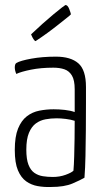

<svg xmlns="http://www.w3.org/2000/svg" viewBox="-20 -736 412 766"><path d="M183 10Q156 11 130.5 6.5Q105 2 84.5 -12.5Q64 -27 51.5 -56.5Q39 -86 39 -138Q39 -191 52 -223Q65 -255 87 -272Q109 -289 137 -294.5Q165 -300 194 -300Q216 -300 238.5 -297.5Q261 -295 278 -289Q278 -289 278 -306Q278 -323 278 -344.5Q278 -366 278 -380Q278 -416 267 -434.5Q256 -453 237 -459.5Q218 -466 193 -466Q143 -466 103.5 -458Q64 -450 45 -441Q42 -448 40.5 -454.5Q39 -461 39 -467Q39 -473 40.5 -478Q42 -483 46 -485Q61 -494 105 -502Q149 -510 203 -510Q262 -510 292.5 -483.5Q323 -457 323 -389V-327Q323 -270 322.5 -216Q322 -162 321 -114Q320 -66 317 -27Q302 -18 269.5 -4Q237 10 183 10ZM191 -30Q218 -30 241.5 -38.5Q265 -47 273 -55Q275 -78 276 -111.5Q277 -145 277.5 -182.5Q278 -220 278 -254Q263 -259 242.5 -261.5Q222 -264 206 -264Q183 -264 161.5 -260Q140 -256 123 -243.5Q106 -231 95.5 -206Q85 -181 85 -139Q85 -101 93.5 -79Q102 -57 117 -46.5Q132 -36 151 -33Q170 -30 191 -30ZM122 -572Q119 -572 114.5 -578.5Q110 -585 107 -592Q104 -599 104 -599Q126 -620 149.5 -641Q173 -662 193.5 -679Q214 -696 227 -706Q240 -716 241 -716Q250 -716 256 -700.5Q262 -685 263 -679Q261 -676 247 -665Q233 -654 213 -638Q193 -622 169 -604.5Q145 -587 122 -572Z"/></svg>

Font: Yanone Kaffeesatz ExtraLight Light
Style: Regular
Weight: 300
Version: Version 2.003